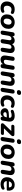

<svg xmlns="http://www.w3.org/2000/svg" viewBox="3065 -3837 783 6953"><g transform="rotate(90 3456.5 -360.5)"><path d="M278 11Q155 11 94 -51.5Q33 -114 33 -216Q33 -271 50.5 -322Q68 -373 103 -413.5Q138 -454 192.5 -477.5Q247 -501 320 -501Q355 -501 385.5 -494.5Q416 -488 443 -476Q473 -464 481.5 -442Q490 -420 482.5 -398.5Q475 -377 456.5 -366.5Q438 -356 414 -366Q373 -386 331 -386Q278 -386 246.5 -361Q215 -336 201 -297.5Q187 -259 187 -218Q187 -167 213.5 -136Q240 -105 301 -105Q316 -105 336.5 -109.5Q357 -114 379 -124Q400 -133 416.5 -123Q433 -113 440 -93Q447 -73 439.5 -52Q432 -31 404 -17Q379 -4 343.5 3.5Q308 11 278 11Z M742 11Q628 11 564.5 -50.5Q501 -112 501 -215Q501 -306 540 -370Q579 -434 643.5 -467.5Q708 -501 782 -501Q896 -501 960 -439.5Q1024 -378 1024 -276Q1024 -184 984.5 -120Q945 -56 881 -22.5Q817 11 742 11ZM746 -102Q805 -102 838.5 -153Q872 -204 872 -281Q872 -333 847 -360.5Q822 -388 779 -388Q719 -388 686 -337Q653 -286 653 -210Q653 -158 677.5 -130Q702 -102 746 -102Z M1152 9Q1117 9 1100.5 -13.5Q1084 -36 1091 -76L1147 -427Q1157 -499 1230 -499Q1266 -499 1282 -477.5Q1298 -456 1292 -419Q1322 -461 1362.5 -481Q1403 -501 1447 -501Q1548 -501 1581 -408Q1609 -454 1652.5 -477.5Q1696 -501 1751 -501Q1829 -501 1870.5 -450.5Q1912 -400 1895 -291L1859 -64Q1848 9 1775 9Q1738 9 1721 -13.5Q1704 -36 1710 -76L1743 -291Q1758 -384 1688 -384Q1646 -384 1618 -352Q1590 -320 1581 -262L1550 -64Q1539 9 1465 9Q1428 9 1411 -13.5Q1394 -36 1400 -76L1434 -291Q1449 -384 1379 -384Q1337 -384 1308.5 -352Q1280 -320 1271 -262L1240 -64Q1229 9 1152 9Z M2141 11Q2063 11 2020 -39.5Q1977 -90 1995 -199L2032 -429Q2042 -499 2114 -499Q2151 -499 2169 -477.5Q2187 -456 2181 -416L2147 -201Q2140 -154 2154 -130.5Q2168 -107 2206 -107Q2254 -107 2284.5 -139.5Q2315 -172 2324 -229L2356 -429Q2366 -499 2437 -499Q2476 -499 2493.5 -477Q2511 -455 2504 -416L2449 -62Q2438 9 2367 9Q2293 9 2304 -69L2305 -77Q2277 -33 2235 -11Q2193 11 2141 11Z M2630 7Q2595 7 2578.5 -16Q2562 -39 2569 -81L2623 -424Q2634 -499 2709 -499Q2743 -499 2759.5 -478.5Q2776 -458 2769 -418V-416Q2823 -501 2935 -501Q3015 -501 3057.5 -451Q3100 -401 3083 -292L3047 -68Q3036 7 2960 7Q2925 7 2908.5 -16Q2892 -39 2898 -81L2931 -289Q2947 -384 2870 -384Q2819 -384 2788 -351.5Q2757 -319 2748 -262L2717 -68Q2706 7 2630 7Z M3319 -581Q3279 -581 3259.5 -600Q3240 -619 3244 -654Q3254 -732 3343 -732Q3383 -732 3403 -712.5Q3423 -693 3417 -658Q3406 -581 3319 -581ZM3224 9Q3189 9 3172.5 -14.5Q3156 -38 3163 -79L3218 -424Q3230 -499 3305 -499Q3340 -499 3356.5 -476Q3373 -453 3366 -411L3311 -66Q3299 9 3224 9Z M3677 11Q3554 11 3493 -51.5Q3432 -114 3432 -216Q3432 -271 3449.5 -322Q3467 -373 3502 -413.5Q3537 -454 3591.5 -477.5Q3646 -501 3719 -501Q3754 -501 3784.5 -494.5Q3815 -488 3842 -476Q3872 -464 3880.5 -442Q3889 -420 3881.5 -398.5Q3874 -377 3855.5 -366.5Q3837 -356 3813 -366Q3772 -386 3730 -386Q3677 -386 3645.5 -361Q3614 -336 3600 -297.5Q3586 -259 3586 -218Q3586 -167 3612.5 -136Q3639 -105 3700 -105Q3715 -105 3735.5 -109.5Q3756 -114 3778 -124Q3799 -133 3815.5 -123Q3832 -113 3839 -93Q3846 -73 3838.5 -52Q3831 -31 3803 -17Q3778 -4 3742.5 3.5Q3707 11 3677 11Z M4064 11Q4018 11 3980 -10.5Q3942 -32 3920 -67Q3898 -102 3898 -143Q3898 -221 3964.5 -256.5Q4031 -292 4173 -292H4241L4243 -305Q4250 -346 4228.5 -368Q4207 -390 4156 -390Q4125 -390 4095.5 -384Q4066 -378 4034 -364Q4006 -353 3986 -363Q3966 -373 3959 -393.5Q3952 -414 3963 -435.5Q3974 -457 4008 -470Q4051 -486 4094 -493.5Q4137 -501 4177 -501Q4261 -501 4309 -470Q4357 -439 4374 -386.5Q4391 -334 4380 -269L4348 -66Q4337 9 4267 9Q4234 9 4218 -11.5Q4202 -32 4208 -72Q4184 -29 4146 -9Q4108 11 4064 11ZM4115 -90Q4158 -90 4187.5 -116.5Q4217 -143 4224 -188L4229 -214H4176Q4103 -214 4073 -200.5Q4043 -187 4043 -153Q4043 -123 4063.5 -106.5Q4084 -90 4115 -90Z M4509 0Q4476 0 4458.5 -17.5Q4441 -35 4443 -61Q4445 -87 4470 -113L4726 -378H4558Q4498 -378 4498 -424Q4498 -455 4516.5 -473Q4535 -491 4565 -491H4846Q4880 -491 4897 -473Q4914 -455 4911 -428Q4908 -401 4882 -374L4628 -112H4808Q4867 -112 4867 -66Q4867 -36 4849 -18Q4831 0 4800 0Z M5100 -581Q5060 -581 5040.5 -600Q5021 -619 5025 -654Q5035 -732 5124 -732Q5164 -732 5184 -712.5Q5204 -693 5198 -658Q5187 -581 5100 -581ZM5005 9Q4970 9 4953.5 -14.5Q4937 -38 4944 -79L4999 -424Q5011 -499 5086 -499Q5121 -499 5137.5 -476Q5154 -453 5147 -411L5092 -66Q5080 9 5005 9Z M5454 11Q5340 11 5276.5 -50.5Q5213 -112 5213 -215Q5213 -306 5252 -370Q5291 -434 5355.5 -467.5Q5420 -501 5494 -501Q5608 -501 5672 -439.5Q5736 -378 5736 -276Q5736 -184 5696.5 -120Q5657 -56 5593 -22.5Q5529 11 5454 11ZM5458 -102Q5517 -102 5550.5 -153Q5584 -204 5584 -281Q5584 -333 5559 -360.5Q5534 -388 5491 -388Q5431 -388 5398 -337Q5365 -286 5365 -210Q5365 -158 5389.5 -130Q5414 -102 5458 -102Z M5863 7Q5828 7 5811.5 -16Q5795 -39 5802 -81L5856 -424Q5867 -499 5942 -499Q5976 -499 5992.5 -478.5Q6009 -458 6002 -418V-416Q6056 -501 6168 -501Q6248 -501 6290.5 -451Q6333 -401 6316 -292L6280 -68Q6269 7 6193 7Q6158 7 6141.5 -16Q6125 -39 6131 -81L6164 -289Q6180 -384 6103 -384Q6052 -384 6021 -351.5Q5990 -319 5981 -262L5950 -68Q5939 7 5863 7Z M6650 11Q6573 11 6516 -17.5Q6459 -46 6428 -96.5Q6397 -147 6397 -215Q6397 -299 6432.5 -363.5Q6468 -428 6530.5 -464.5Q6593 -501 6673 -501Q6756 -501 6805 -464.5Q6854 -428 6872 -370.5Q6890 -313 6883 -249Q6880 -226 6870 -219.5Q6860 -213 6843 -213H6537Q6538 -160 6571 -131Q6604 -102 6665 -102Q6691 -102 6721.5 -108Q6752 -114 6776 -126Q6804 -140 6822.5 -131.5Q6841 -123 6847 -103Q6853 -83 6844.5 -61.5Q6836 -40 6811 -27Q6776 -7 6732 2Q6688 11 6650 11ZM6672 -401Q6618 -401 6588 -368.5Q6558 -336 6548 -291H6766Q6769 -338 6746.5 -369.5Q6724 -401 6672 -401Z"/></g></svg>

Font: Nunito ExtraBold
Style: Italic
Weight: 800
Italic angle: -9°
Designer: Vernon Adams
Foundry: Vernon Adams
Version: Version 3.601; ttfautohint (v1.8.2.53-6de2)